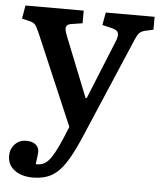

<svg xmlns="http://www.w3.org/2000/svg" viewBox="-53 -555 694 831"><g transform="rotate(5 294.0 -139.5)"><path d="M121 230Q71 230 40.5 207Q10 184 10 145Q10 115 29.5 94.5Q49 74 78 74Q104 74 118 84.5Q132 95 134 112Q135 125 128 171Q161 174 184 148Q207 122 237 51L259 -2L92 -393Q80 -421 72.5 -430Q65 -439 48 -443L14 -451L24 -509H277V-454L232 -447Q213 -445 207.5 -434.5Q202 -424 213 -396L318 -133H323L427 -389Q437 -413 432.5 -426Q428 -439 405 -444L363 -454L373 -509H585V-453L549 -445Q532 -441 523.5 -431.5Q515 -422 502 -390L316 46Q287 113 260 153.5Q233 194 200 212Q167 230 121 230Z"/></g></svg>

Font: Literata Medium
Style: Regular
Weight: 500
Designer: Latin by Veronika Burian and Jose Scaglione. Greek by Irene Vlachou. Cyrillic by Vera Evstafieva.
Foundry: TypeTogether
Version: Version 3.103; ttfautohint (v1.8.4.7-5d5b);gftools[0.9.29]